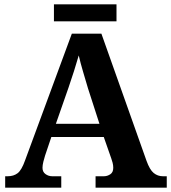

<svg xmlns="http://www.w3.org/2000/svg" viewBox="-20 -870 793 890"><path d="M4 0V-53H16Q43 -53 61.5 -67Q80 -81 96 -126L313 -714H450L659 -125Q674 -83 692.5 -68Q711 -53 735 -53H753V0H423V-53H462Q477 -53 491 -62Q505 -71 505 -92Q505 -104 502 -115.5Q499 -127 496 -135L461 -235H218L189 -149Q185 -137 181 -120.5Q177 -104 177 -92Q177 -73 191 -63Q205 -53 222 -53H264V0ZM239 -296H441L388 -460Q378 -494 365.5 -536Q353 -578 345 -613Q336 -581 323 -540.5Q310 -500 298 -465ZM230 -771V-850H520V-771Z"/></svg>

Font: Noto Serif Khojki
Style: Bold
Weight: 700
Version: Version 2.003